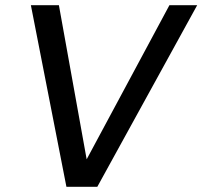

<svg xmlns="http://www.w3.org/2000/svg" viewBox="-20 -720 780 740"><path d="M236 0 99 -700H207L314 -106L633 -700H740L355 0Z"/></svg>

Font: DM Sans 18pt Medium
Style: Italic
Weight: 500
Italic angle: -10°
Designer: Colophon Foundry, Jonny Pinhorn
Foundry: Colophon Foundry
Version: Version 4.004;gftools[0.9.30]